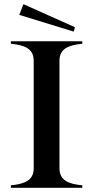

<svg xmlns="http://www.w3.org/2000/svg" viewBox="-20 -897 445 917"><path d="M32 -12V0H373V-12C310 -18 264 -34 264 -93V-607C264 -666 310 -682 373 -688V-700H32V-688C95 -682 141 -666 141 -607V-93C141 -34 95 -18 32 -12ZM72 -826 332 -746 338 -767 92 -877Z"/></svg>

Font: Sprat Medium
Style: Regular
Weight: 500
Designer: Ethan Nakache
Foundry: Collletttivo
Version: Version 2.000;Glyphs 3.2 (3217)